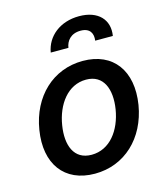

<svg xmlns="http://www.w3.org/2000/svg" viewBox="-116 -864 837 965"><g transform="rotate(-15 302.5 -382.0)"><path d="M259.2 11C413.7 11 531.2 -99.8 558.9 -266.3C586.6 -437.9 503.2 -552.6 344.8 -552.6C190 -552.6 72.1 -441.8 45.1 -274.1C17 -103.7 100.1 11 259.2 11ZM161.9 -266.7C178.6 -371.1 240.8 -457.4 336.6 -457.4C428.3 -457.4 458.1 -375 442.1 -274.9C425.1 -170.1 362.9 -85.2 267.4 -85.2C175.1 -85.2 145.6 -166.5 161.9 -266.7ZM201 -634.6H293C297.9 -669.4 322.4 -702.1 373.9 -702.1C423.3 -702.1 437.5 -670.5 432.2 -634.6H524.1C537.6 -716.3 484.7 -774.5 385.3 -774.5C285.9 -774.5 214.5 -716.3 201 -634.6Z"/></g></svg>

Font: Magic Ui Pro Semi Bold
Style: Italic
Weight: 600
Italic angle: -9.39999°
Designer: Stefan Endress, Andreas Faust
Version: Version 1.000;FEAKit 1.0